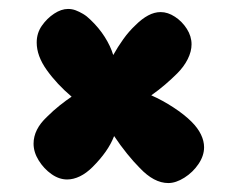

<svg xmlns="http://www.w3.org/2000/svg" viewBox="-20 -560 532 429"><path d="M356 -151Q340 -151 324 -159.5Q308 -168 292 -185Q279 -198 264 -216.5Q249 -235 235 -256Q228 -238 216 -221Q204 -204 187 -187Q173 -173 158.5 -166Q144 -159 130 -159Q112 -159 95 -171Q78 -183 66.5 -201.5Q55 -220 55 -239Q55 -255 62.5 -270Q70 -285 85 -299Q99 -313 113.5 -324.5Q128 -336 140 -344Q107 -372 84.5 -403.5Q62 -435 62 -465Q62 -486 73.5 -502.5Q85 -519 101 -529.5Q117 -540 132 -540Q141 -540 149 -537Q157 -534 165.5 -529Q174 -524 182 -516Q201 -498 214 -477.5Q227 -457 233 -437Q243 -455 255.5 -472.5Q268 -490 283 -504Q297 -518 311 -525.5Q325 -533 339 -533Q355 -533 371 -522.5Q387 -512 397.5 -495.5Q408 -479 408 -461Q408 -445 399.5 -428Q391 -411 376 -396Q364 -384 349.5 -371.5Q335 -359 318 -347Q343 -336 367.5 -320Q392 -304 408 -288Q422 -274 429 -259.5Q436 -245 436 -231Q436 -212 423.5 -193.5Q411 -175 392 -163Q373 -151 356 -151Z"/></svg>

Font: DynaPuff Medium
Style: Regular
Weight: 500
Version: Version 2.000